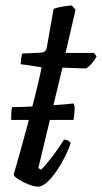

<svg xmlns="http://www.w3.org/2000/svg" viewBox="-20 -698 381 718"><path d="M21.8 -249.6Q21.8 -273.2 22.8 -283.4Q23.8 -293.5 25.8 -297.3Q41.7 -297.3 67.7 -298.3Q93.7 -299.3 123.4 -301.1Q153.1 -302.9 181 -304.7Q208.9 -306.6 229.1 -308.4Q249.3 -310.2 255 -311.2L259 -299.6Q259 -280.5 257.5 -268.1Q256 -255.8 255 -249.6ZM122.4 0Q108.5 0 87.7 -8Q66.8 -16.1 50.4 -26.5Q34 -37 31 -44Q44.7 -91.9 58.2 -140.1Q71.7 -188.2 83.8 -234Q96 -279.8 106.2 -320.2Q116.4 -360.5 124 -392.8Q131.6 -425 135.6 -446.5L57.6 -458Q57.6 -470.6 59.5 -482.2Q61.4 -493.8 63.2 -497.8L132 -501Q143 -502 148.3 -506.5Q153.6 -511 155.6 -524L180.4 -664.6Q191.2 -669.4 210.9 -672.9Q230.5 -676.4 248.6 -677.6L262.6 -661.6L225.1 -500H331.4L341.2 -487.2Q335.4 -474.9 324.5 -462.1Q313.5 -449.3 302.5 -442L213.5 -445L123.4 -69.8L133.6 -62.8Q143.2 -72.4 159.3 -92Q175.5 -111.6 192.1 -134.9Q208.7 -158.2 219.2 -175.8Q228.5 -175.8 235.3 -171.6Q242 -167.5 244 -163.2Q238 -142.2 224.4 -114.6Q210.8 -87 193 -60.6Q175.3 -34.2 156.6 -17.1Q138 0 122.4 0Z"/></svg>

Font: Texturina Medium
Style: Italic
Weight: 500
Italic angle: -11°
Designer: Guillermo Torres Carreño
Foundry: Omnibus-Type
Version: Version 1.002